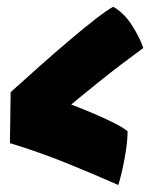

<svg xmlns="http://www.w3.org/2000/svg" viewBox="-20 -594 444 550"><path d="M304.5 -574.5Q336.5 -556 359 -520Q381.5 -484 390.5 -456.5Q324 -408 268 -363.2Q212 -318.5 145 -262V-308.5Q156.5 -305 183.5 -294.8Q210.5 -284.5 242.8 -271Q275 -257.5 303.2 -243.5Q331.5 -229.5 345.5 -218Q345.5 -186.5 337.2 -141.8Q329 -97 319 -64Q244.5 -97 167.5 -128Q90.5 -159 8.5 -184L10.5 -330Q48.5 -364.5 92.8 -403.8Q137 -443 179.5 -479Q222 -515 255.2 -540.8Q288.5 -566.5 304.5 -574.5Z"/></svg>

Font: Grandstander Thin Black
Style: Regular
Weight: 900
Version: Version 1.200